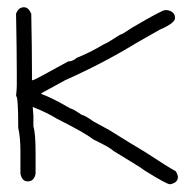

<svg xmlns="http://www.w3.org/2000/svg" viewBox="-20 -502 528 519"><path d="M44.9 -482.4Q57.1 -482.4 64.5 -464.8Q66.4 -366.2 66.4 -310.5V-285.2H68.4Q73.2 -285.2 164.1 -335.9Q176.3 -335.9 187.5 -345.7Q220.2 -358.4 261.7 -382.8Q265.1 -382.8 304.7 -408.2Q309.1 -408.2 337.9 -427.7Q418 -474.6 425.8 -474.6H431.6Q453.1 -471.2 453.1 -453.1Q453.1 -439.5 412.1 -421.9L353.5 -388.7Q261.2 -332 156.2 -285.2L91.8 -250V-248Q121.6 -237.3 169.9 -209Q174.8 -209 201.2 -191.4Q207.5 -191.4 232.4 -173.8L275.4 -150.4Q334.5 -113.3 371.1 -91.8Q434.1 -50.3 455.1 -39.1Q460.9 -29.3 460.9 -23.4Q460.9 -7.8 439.5 -3.9Q430.7 -3.9 371.1 -41Q360.8 -49.3 287.1 -93.8Q277.3 -103.5 232.4 -125Q209.5 -143.1 132.8 -181.6Q109.9 -196.3 68.4 -212.9L70.3 -189.5V-160.2Q76.2 -142.1 76.2 -87.9V-33.2Q72.8 -11.7 54.7 -11.7Q39.1 -11.7 35.2 -33.2V-93.8Q35.2 -130.9 29.3 -156.2Q29.3 -242.2 23.4 -242.2Q25.4 -261.7 25.4 -271.5V-306.6Q25.4 -359.4 23.4 -464.8Q29.8 -482.4 44.9 -482.4Z"/></svg>

Font: CEF Fonts CJK
Style: Regular
Weight: 400
Designer: PartyBoss (派对大魔王)
Version: Release 2.25